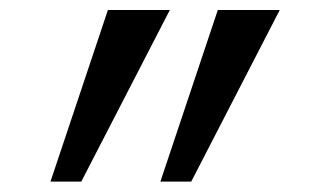

<svg xmlns="http://www.w3.org/2000/svg" viewBox="-20 -713 626 377"><path d="M294.9 -356.4 407.7 -693.4H529.3L355.5 -356.4ZM79.1 -356.4 191.9 -693.4H313.5L139.6 -356.4Z"/></svg>

Font: Cascadia Mono SemiLight
Style: Regular
Weight: 350
Monospace: yes
Designer: Aaron Bell
Foundry: Saja Typeworks
Version: Version 2404.023; ttfautohint (v1.8.4)